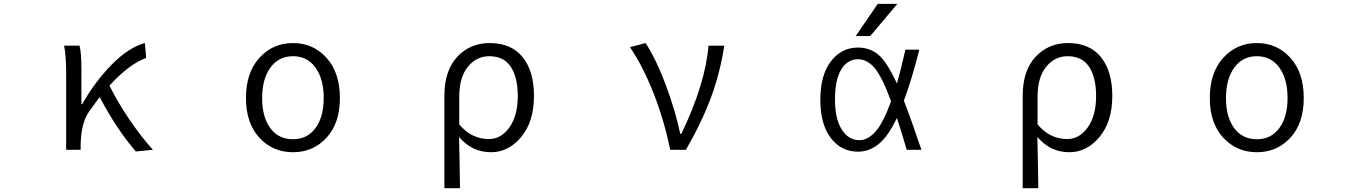

<svg xmlns="http://www.w3.org/2000/svg" viewBox="-20 -777 7040 996"><path d="M773.4 0 684.6 8.8Q585 -106.4 497.1 -273.4Q459 -222.7 442.4 -198.2Q401.4 -142.6 398.4 -28.3V0H323.2V-394.5Q323.2 -488.3 312.5 -540H392.6Q402.3 -504.9 402.3 -415V-236.3H406.2Q474.6 -356.4 561.5 -443.8Q648.4 -531.2 731.4 -553.7L738.3 -476.6Q649.4 -444.3 547.9 -333Q587.9 -251 649.9 -159.2Q711.9 -67.4 773.4 0Z M1255.9 -268.6Q1255.9 -400.4 1325.7 -477.1Q1395.5 -553.7 1500 -553.7Q1604.5 -553.7 1673.8 -477.1Q1743.2 -400.4 1743.2 -268.6Q1743.2 -137.7 1673.8 -62.5Q1604.5 12.7 1500 12.7Q1395.5 12.7 1325.7 -62.5Q1255.9 -137.7 1255.9 -268.6ZM1500 -54.7Q1574.2 -54.7 1616.7 -112.8Q1659.2 -170.9 1659.2 -268.6Q1659.2 -367.2 1616.7 -426.3Q1574.2 -485.4 1500 -485.4Q1425.8 -485.4 1382.8 -426.3Q1339.8 -367.2 1339.8 -268.6Q1339.8 -169.9 1382.3 -112.3Q1424.8 -54.7 1500 -54.7Z M2285.2 199.2V-279.3Q2285.2 -411.1 2352.1 -482.4Q2418.9 -553.7 2520.5 -553.7Q2631.8 -553.7 2690.9 -481Q2750 -408.2 2750 -279.3Q2750 -146.5 2684.1 -66.9Q2618.2 12.7 2527.3 12.7Q2428.7 12.7 2361.3 -66.4Q2364.3 46.9 2366.2 199.2ZM2515.6 -55.7Q2580.1 -55.7 2623 -116.7Q2666 -177.7 2666 -278.3Q2666 -375 2629.9 -430.2Q2593.8 -485.4 2517.6 -485.4Q2452.1 -485.4 2407.2 -430.7Q2362.3 -376 2362.3 -274.4V-131.8Q2425.8 -55.7 2515.6 -55.7Z M3538.1 0H3457Q3425.8 -150.4 3371.6 -290Q3317.4 -429.7 3248 -532.2L3329.1 -553.7Q3384.8 -467.8 3434.1 -335.4Q3483.4 -203.1 3508.8 -83H3514.6Q3638.7 -340.8 3655.3 -540H3737.3Q3715.8 -400.4 3668.5 -272Q3621.1 -143.6 3538.1 0Z M4676.8 -519.5H4749Q4710.9 -367.2 4668.9 -254.9Q4708 -154.3 4759.8 0H4683.6Q4659.2 -84 4632.8 -165Q4586.9 -69.3 4538.1 -29.8Q4489.3 9.8 4430.7 9.8Q4343.8 9.8 4289.6 -61.5Q4235.4 -132.8 4235.4 -259.8Q4235.4 -386.7 4290 -458.5Q4344.7 -530.3 4430.7 -530.3Q4492.2 -530.3 4536.6 -493.2Q4581.1 -456.1 4632.8 -343.8Q4650.4 -403.3 4676.8 -519.5ZM4533.2 -756.8H4634.8L4494.1 -589.8H4418.9ZM4602.5 -252Q4554.7 -380.9 4516.1 -425.3Q4477.5 -469.7 4430.7 -469.7Q4376 -469.7 4343.8 -416.5Q4311.5 -363.3 4311.5 -259.8Q4311.5 -160.2 4346.7 -105Q4381.8 -49.8 4437.5 -49.8Q4481.4 -49.8 4521.5 -94.2Q4561.5 -138.7 4602.5 -252Z M5285.2 199.2V-279.3Q5285.2 -411.1 5352.1 -482.4Q5418.9 -553.7 5520.5 -553.7Q5631.8 -553.7 5690.9 -481Q5750 -408.2 5750 -279.3Q5750 -146.5 5684.1 -66.9Q5618.2 12.7 5527.3 12.7Q5428.7 12.7 5361.3 -66.4Q5364.3 46.9 5366.2 199.2ZM5515.6 -55.7Q5580.1 -55.7 5623 -116.7Q5666 -177.7 5666 -278.3Q5666 -375 5629.9 -430.2Q5593.8 -485.4 5517.6 -485.4Q5452.1 -485.4 5407.2 -430.7Q5362.3 -376 5362.3 -274.4V-131.8Q5425.8 -55.7 5515.6 -55.7Z M6255.9 -268.6Q6255.9 -400.4 6325.7 -477.1Q6395.5 -553.7 6500 -553.7Q6604.5 -553.7 6673.8 -477.1Q6743.2 -400.4 6743.2 -268.6Q6743.2 -137.7 6673.8 -62.5Q6604.5 12.7 6500 12.7Q6395.5 12.7 6325.7 -62.5Q6255.9 -137.7 6255.9 -268.6ZM6500 -54.7Q6574.2 -54.7 6616.7 -112.8Q6659.2 -170.9 6659.2 -268.6Q6659.2 -367.2 6616.7 -426.3Q6574.2 -485.4 6500 -485.4Q6425.8 -485.4 6382.8 -426.3Q6339.8 -367.2 6339.8 -268.6Q6339.8 -169.9 6382.3 -112.3Q6424.8 -54.7 6500 -54.7Z"/></svg>

Font: Gen Shin Gothic Monospace Normal
Style: Regular
Weight: 350
Designer: [Source Han Sans]
Ryoko NISHIZUKA  (kana & ideographs); Paul D. Hunt (Latin, Greek & Cyrillic); Wenlong ZHANG  (bopomofo
Version: Version 1.002.20150607